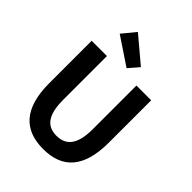

<svg xmlns="http://www.w3.org/2000/svg" viewBox="-279 -1149 1307 1307"><g transform="rotate(45 374.0 -496.0)"><path d="M376 14C556 14 661 -88 661 -333V-741H519V-320C519 -166 462 -114 376 -114C289 -114 235 -166 235 -320V-741H88V-333C88 -88 194 14 376 14ZM388 -777 452 -851 268 -1006 189 -910Z"/></g></svg>

Font: Noto Sans Mono CJK TC
Style: Bold
Weight: 700
Designer: Ryoko NISHIZUKA 西塚涼子 (kana, bopomofo & ideographs); Paul D. Hunt (Latin, Greek & Cyrillic); Sandoll Communications 산돌커뮤니
Foundry: Adobe
Version: Version 2.004;hotconv 1.0.118;makeotfexe 2.5.65603